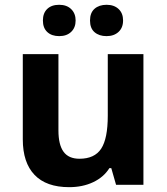

<svg xmlns="http://www.w3.org/2000/svg" viewBox="-20 -772 697 802"><path d="M177.2 -734.6Q195.3 -752 227.1 -752Q258.8 -752 277.3 -733.9Q295.9 -715.8 295.9 -686.3Q295.9 -656.7 277.3 -638.9Q258.8 -621.1 227.3 -621.1Q195.8 -621.1 177.5 -638.2Q159.2 -655.3 159.2 -686.3Q159.2 -717.3 177.2 -734.6ZM356 -686.3Q356 -718.8 375 -735.4Q394 -752 425.3 -752Q456.5 -752 475.3 -734.4Q494.1 -716.8 494.1 -686.5Q494.1 -656.2 475.1 -638.7Q456.1 -621.1 425 -621.1Q394 -621.1 375 -637.5Q356 -653.8 356 -686.3ZM579.1 0H464.8L444.8 -69.8H437Q413.1 -31.7 369.1 -11Q325.2 9.8 269 9.8Q173.3 9.8 124.3 -41.5Q75.2 -92.8 75.2 -189.9V-545.9H224.1V-227.1Q224.1 -167.5 245.4 -138.2Q266.6 -108.9 312 -108.9Q375 -108.9 402.6 -150.9Q430.2 -192.9 430.2 -289.1V-545.9H579.1Z"/></svg>

Font: Open Sans Hebrew
Style: Bold
Weight: 700
Foundry: Ascender Corporation, Yanek Iontef
Version: Version 2.001;PS 002.001;hotconv 1.0.70;makeotf.lib2.5.58329